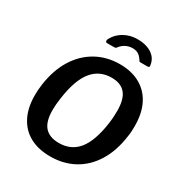

<svg xmlns="http://www.w3.org/2000/svg" viewBox="-217 -1109 1203 1274"><g transform="rotate(30 385.0 -472.0)"><path d="M352 10Q260 10 195 -25.5Q130 -61 95.5 -129Q61 -197 61 -292Q61 -311 62.5 -332.5Q64 -354 67 -375Q84 -494 136 -578Q188 -662 268.5 -707Q349 -752 449 -752Q539 -752 604 -715.5Q669 -679 703.5 -610.5Q738 -542 738 -445Q738 -426 737 -405Q736 -384 732 -362Q716 -245 664.5 -161.5Q613 -78 533 -34Q453 10 352 10ZM357 -96Q450 -96 504.5 -163Q559 -230 580 -374Q584 -403 585.5 -427.5Q587 -452 587 -473Q587 -563 552 -605Q517 -647 446 -647Q353 -647 297 -577.5Q241 -508 220 -360Q216 -334 214 -310Q212 -286 212 -266Q212 -178 248 -137Q284 -96 357 -96ZM303 -830Q295 -830 292.5 -837Q290 -844 293 -852Q308 -883 333.5 -905.5Q359 -928 393 -941Q427 -954 468 -954Q511 -954 545 -941.5Q579 -929 600 -905.5Q621 -882 626 -847Q628 -840 625.5 -835Q623 -830 614 -830H558Q551 -830 548.5 -835Q546 -840 541 -847Q534 -857 524.5 -866Q515 -875 501.5 -880.5Q488 -886 469 -886Q439 -886 415 -873Q391 -860 376 -839Q372 -833 367 -831.5Q362 -830 358 -830Z"/></g></svg>

Font: Libre Franklin Thin SemiBold
Style: Italic
Weight: 600
Italic angle: -8°
Version: Version 3.000